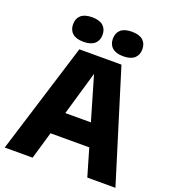

<svg xmlns="http://www.w3.org/2000/svg" viewBox="-167 -1082 1081 1206"><g transform="rotate(20 374.0 -478.5)"><path d="M4 0 233.5 -740H515L744 0H556L364 -657.5H382L190.5 0ZM180.5 -182.5 221 -333.5H526.5L566.5 -182.5ZM507 -793Q458 -793 433.2 -814.8Q408.5 -836.5 408.5 -875Q408.5 -914 433.2 -935.5Q458 -957 507 -957Q556 -957 580.8 -935.5Q605.5 -914 605.5 -875Q605.5 -836.5 580.8 -814.8Q556 -793 507 -793ZM241 -793Q192 -793 167.2 -814.8Q142.5 -836.5 142.5 -875Q142.5 -914 167.2 -935.5Q192 -957 241 -957Q290 -957 314.8 -935.5Q339.5 -914 339.5 -875Q339.5 -836.5 314.8 -814.8Q290 -793 241 -793Z"/></g></svg>

Font: Encode Sans Condensed Thin ExtraBold
Style: Regular
Weight: 800
Version: Version 3.002